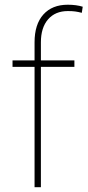

<svg xmlns="http://www.w3.org/2000/svg" viewBox="-20 -780 365 800"><path d="M150.4 -603.5V-528.3H290V-501.5H150.4V0H124V-501.5H32.2V-528.3H124V-603.5Q124 -678.7 160.6 -719.5Q197.3 -760.3 262.2 -760.3Q297.9 -760.3 324.7 -752L320.8 -726.6Q305.7 -730.5 293.5 -732.2Q281.2 -733.9 262.7 -733.9Q210.4 -733.9 180.4 -699.5Q150.4 -665 150.4 -603.5Z"/></svg>

Font: Heebo Thin
Style: Regular
Weight: 250
Designer: Oded Ezer
Foundry: Meir Sadan
Version: Version 2.001; ttfautohint (v1.5.14-ce02) -l 8 -r 50 -G 200 